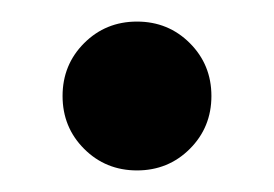

<svg xmlns="http://www.w3.org/2000/svg" viewBox="-20 -448 254 178"><path d="M38 -359Q38 -388 58 -408Q78 -428 107 -428Q136 -428 156 -408Q176 -388 176 -359Q176 -330 156 -310Q136 -290 107 -290Q78 -290 58 -310Q38 -330 38 -359Z"/></svg>

Font: Asap Condensed
Style: Bold
Weight: 700
Designer: Pablo Cosgaya
Foundry: Omnibus-Type
Version: Version 1.010; ttfautohint (v1.8)